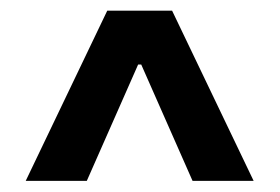

<svg xmlns="http://www.w3.org/2000/svg" viewBox="-20 -730 514 353"><path d="M224.1 -649.9H249.5V-611.3H224.1ZM27.3 -397.5 177.2 -710.4H296.4L446.3 -397.5H334L233.4 -625.5H240.2L139.6 -397.5Z"/></svg>

Font: Inter 24pt
Style: Bold
Weight: 700
Designer: Rasmus Andersson
Foundry: rsms
Version: Version 4.001;git-66647c0bb